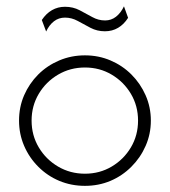

<svg xmlns="http://www.w3.org/2000/svg" viewBox="-20 -587 543 615"><path d="M252.1 8.3Q208.3 8.3 170.1 -7.6Q131.9 -23.6 102.8 -52.8Q73.6 -81.9 57.3 -119.8Q41 -157.6 41 -200.7Q41 -244.4 57.3 -281.9Q73.6 -319.4 102.4 -348.3Q131.2 -377.1 169.8 -393.4Q208.3 -409.7 252.1 -409.7Q295.8 -409.7 334 -393.4Q372.2 -377.1 401 -348.3Q429.9 -319.4 446.5 -281.6Q463.2 -243.8 463.2 -200.7Q463.2 -157.6 446.5 -119.8Q429.9 -81.9 400.7 -52.8Q371.5 -23.6 333.7 -7.6Q295.8 8.3 252.1 8.3ZM252.1 -30.6Q299.3 -30.6 337.8 -53.5Q376.4 -76.4 399.3 -114.9Q422.2 -153.5 422.2 -200.7Q422.2 -247.9 399.3 -286.5Q376.4 -325 337.8 -347.9Q299.3 -370.8 252.1 -370.8Q204.9 -370.8 166 -347.9Q127.1 -325 104.2 -286.5Q81.2 -247.9 81.2 -200.7Q81.2 -153.5 104.2 -114.9Q127.1 -76.4 166 -53.5Q204.9 -30.6 252.1 -30.6ZM127.8 -486.1 113.9 -522.9Q127.8 -543.8 146.5 -554.5Q165.3 -565.3 188.2 -565.3Q213.9 -565.3 235.1 -554.2Q256.2 -543.1 275.7 -532.3Q295.1 -521.5 316.7 -521.5Q336.1 -521.5 351.4 -533.3Q366.7 -545.1 377.1 -566.7L390.3 -529.9Q377.1 -509 358.3 -497.9Q339.6 -486.8 316 -486.8Q291 -486.8 269.8 -497.9Q248.6 -509 229.2 -519.8Q209.7 -530.6 188.2 -530.6Q168.1 -530.6 152.8 -518.8Q137.5 -506.9 127.8 -486.1Z"/></svg>

Font: Afacad Flux ExtraLight
Style: Regular
Weight: 250
Designer: Kristian Moeller
Foundry: Dicotype
Version: Version 1.100